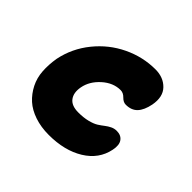

<svg xmlns="http://www.w3.org/2000/svg" viewBox="-121 -621 737 737"><g transform="rotate(45 247.0 -253.0)"><path d="M225.1 -19Q182.6 -19 147.9 -30.8Q113.3 -42.5 90.3 -63.2Q67.4 -84 52.7 -112.8Q38.1 -141.6 35.9 -175.5Q33.7 -209.5 40 -247.1Q54.2 -316.4 98.9 -371.6Q143.6 -426.8 206.3 -456.8Q269 -486.8 336.9 -486.8Q380.4 -486.8 406.7 -459.7Q433.1 -432.6 423.8 -382.8Q416.5 -346.2 399.4 -328.1Q382.3 -310.1 352.1 -310.1Q338.4 -310.1 325.9 -323Q313.5 -335.9 298.8 -335.9Q258.8 -335.9 224.6 -305.2Q190.4 -274.4 183.1 -234.9Q176.8 -201.2 192.1 -180.7Q207.5 -160.2 244.1 -160.2Q272.9 -160.2 294.9 -165.8Q316.9 -171.4 329.6 -179.4Q342.3 -187.5 352.5 -195.6Q362.8 -203.6 374.3 -209.2Q385.7 -214.8 398.9 -214.8Q422.4 -214.8 433.8 -199Q445.3 -183.1 439 -152.8Q426.3 -90.3 368.4 -54.7Q310.5 -19 225.1 -19Z"/></g></svg>

Font: Shantell Sans Irregular
Style: Bold Italic
Weight: 700
Italic angle: -11.31°
Designer: Stephen Nixon, Anya Danilova, Shantell Martin
Foundry: Arrow Type
Version: Version 1.006;[9816181b4]